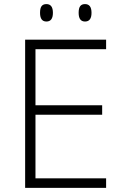

<svg xmlns="http://www.w3.org/2000/svg" viewBox="-20 -905 592 925"><path d="M101.1 0V-713.9H491.2V-668H150.9V-397.9H472.2V-352.1H150.9V-45.9H491.2V0ZM172.9 -843.3Q172.9 -865.7 180.4 -875.5Q188 -885.3 203.6 -885.3Q234.9 -885.3 234.9 -843.3Q234.9 -801.3 203.6 -801.3Q172.9 -801.3 172.9 -843.3ZM358.9 -843.3Q358.9 -865.7 366.5 -875.5Q374 -885.3 389.6 -885.3Q420.9 -885.3 420.9 -843.3Q420.9 -801.3 389.6 -801.3Q358.9 -801.3 358.9 -843.3Z"/></svg>

Font: Open Sans Light
Style: Regular
Weight: 300
Foundry: Ascender Corporation
Version: Version 1.10